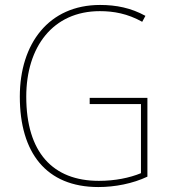

<svg xmlns="http://www.w3.org/2000/svg" viewBox="-20 -745 687 775"><path d="M342 -350V-325H549V-46C503 -27 444 -15 379 -15C193 -15 86 -130 86 -355C86 -555 193 -700 383 -700C439 -700 495 -690 554 -657L567 -681C509 -713 449 -725 384 -725C177 -725 60 -569 60 -355C60 -129 166 10 377 10C444 10 516 -4 575 -32V-350Z"/></svg>

Font: Noto Sans Armenian SemiCondensed Thin
Style: Regular
Weight: 100
Width: 4
Designer: Monotype Design Team
Foundry: Monotype Imaging Inc.
Version: Version 2.008